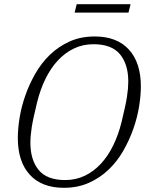

<svg xmlns="http://www.w3.org/2000/svg" viewBox="-20 -884 717 916"><path d="M426 -673Q375 -673 332.5 -652.5Q290 -632 256 -595.5Q222 -559 197 -508Q172 -457 157 -396Q148 -358 141.5 -329Q135 -300 131.5 -277.5Q128 -255 126.5 -237Q125 -219 125 -203Q125 -121 164.5 -73Q204 -25 291 -25Q342 -25 384.5 -45.5Q427 -66 461 -102.5Q495 -139 520 -190Q545 -241 560 -302Q569 -340 575.5 -369Q582 -398 585.5 -420.5Q589 -443 590.5 -461Q592 -479 592 -495Q592 -577 552.5 -625Q513 -673 426 -673ZM285 12Q179 12 122 -50.5Q65 -113 65 -226Q65 -269 73.5 -322Q82 -375 101 -429Q120 -483 149 -533.5Q178 -584 218.5 -623Q259 -662 312 -686Q365 -710 432 -710Q538 -710 595 -647.5Q652 -585 652 -472Q652 -428 643.5 -375.5Q635 -323 616 -269Q597 -215 568 -164.5Q539 -114 498.5 -75Q458 -36 404.5 -12Q351 12 285 12ZM346 -864H603L593 -824H336Z"/></svg>

Font: IBM Plex Serif Light
Style: Italic
Weight: 300
Italic angle: -14°
Designer: Mike Abbink, Paul van der Laan, Pieter van Rosmalen
Foundry: Bold Monday
Version: Version 3.001